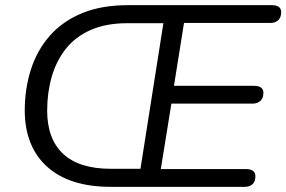

<svg xmlns="http://www.w3.org/2000/svg" viewBox="-20 -725 1111 745"><path d="M410 0Q250 0 163.5 -77.5Q77 -155 76 -295Q76 -381 100 -455.5Q124 -530 173 -586Q222 -642 297.5 -673.5Q373 -705 477 -705H1034Q1071 -705 1071 -678Q1071 -657 1059.5 -646.5Q1048 -636 1030 -636H694L655 -392H965Q1002 -392 1002 -365Q1002 -344 990.5 -333.5Q979 -323 961 -323H645L604 -69H934Q971 -69 971 -41Q971 -20 959.5 -10Q948 0 930 0ZM411 -70H525L614 -635H475Q391 -635 331.5 -608.5Q272 -582 235 -535Q198 -488 180.5 -426.5Q163 -365 163 -296Q163 -186 225 -128Q287 -70 411 -70Z"/></svg>

Font: Nunito
Style: Italic
Weight: 400
Italic angle: -9°
Designer: Vernon Adams
Foundry: Vernon Adams
Version: Version 3.601; ttfautohint (v1.8.2.53-6de2)